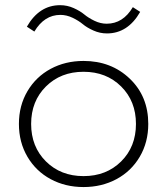

<svg xmlns="http://www.w3.org/2000/svg" viewBox="-20 -719 655 753"><path d="M307.6 -480Q416 -480 488.8 -410.6Q561.5 -341.3 561.5 -232.9Q561.5 -161.1 528.1 -104.2Q494.6 -47.4 436.8 -16.4Q378.9 14.6 307.6 14.6Q236.3 14.6 178.7 -16.4Q121.1 -47.4 87.6 -104.2Q54.2 -161.1 54.2 -232.9Q54.2 -304.7 87.6 -361.3Q121.1 -418 178.7 -449Q236.3 -480 307.6 -480ZM160.2 -379.9Q102.1 -322.3 102.1 -232.9Q102.1 -143.6 160.2 -85.9Q218.3 -28.3 307.6 -28.3Q397 -28.3 455.1 -85.9Q513.2 -143.6 513.2 -232.9Q513.2 -322.3 455.1 -379.9Q397 -437.5 307.6 -437.5Q218.3 -437.5 160.2 -379.9ZM85.4 -614.3Q133.8 -698.7 215.8 -698.7Q243.7 -698.7 269 -687.3Q294.4 -675.8 310.5 -662.4Q326.7 -648.9 350.3 -637.5Q374 -626 398.4 -626Q462.4 -626 501 -690.9L529.8 -672.4Q481.4 -587.9 399.4 -587.9Q371.6 -587.9 346.2 -599.4Q320.8 -610.8 304.7 -624.3Q288.6 -637.7 264.9 -649.2Q241.2 -660.6 216.8 -660.6Q153.8 -660.6 114.7 -595.2Z"/></svg>

Font: Spartan MB Light
Style: Regular
Weight: 300
Designer: Matt Bailey, Mirko Velimirovic
Foundry: Matt Bailey
Version: Version 1.005